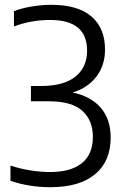

<svg xmlns="http://www.w3.org/2000/svg" viewBox="-20 -769 514 798"><path d="M189.5 9Q101 9 23.5 -17.5V-81Q63.5 -67.5 106.2 -60.8Q149 -54 188 -54Q274.5 -54 320.2 -90.8Q366 -127.5 366 -200.5Q366 -269 322 -308.5Q278 -348 183 -348H108.5V-411.5H149Q245 -411.5 293.5 -450.5Q342 -489.5 342 -558.5Q342 -686 188.5 -686Q108.5 -686 38 -659V-722.5Q69.5 -735 111.5 -742Q153.5 -749 194.5 -749Q303 -749 359.8 -700.8Q416.5 -652.5 416.5 -563Q416.5 -498 381.2 -451.2Q346 -404.5 282 -384.5Q359.5 -368 399.8 -320Q440 -272 440 -197.5Q440 -98.5 375.2 -44.8Q310.5 9 189.5 9Z"/></svg>

Font: Encode Sans Semi Condensed
Style: Regular
Weight: 400
Width: 4
Designer: Multiple Designers
Foundry: Impallari Type
Version: Version 3.000; ttfautohint (v1.8.3) -l 8 -r 50 -G 200 -x 14 